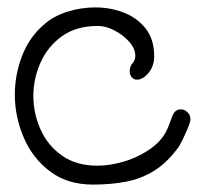

<svg xmlns="http://www.w3.org/2000/svg" viewBox="-20 -490 534 518"><path d="M231 8Q162 8 115 -27.5Q68 -63 44 -119Q20 -175 20 -235Q20 -288 39.5 -339Q59 -390 99 -424Q125 -447 162 -458.5Q199 -470 237 -470Q278 -470 314 -456Q350 -442 373 -413Q396 -384 396 -338Q396 -303 369 -282Q359 -275 350 -275Q341 -275 335.5 -281.5Q330 -288 330 -298Q330 -311 338 -320Q345 -328 345 -340Q345 -359 328.5 -377.5Q312 -396 288.5 -408Q265 -420 244 -420Q186 -420 147.5 -392.5Q109 -365 89.5 -321.5Q70 -278 70 -231Q70 -184 89.5 -140.5Q109 -97 147.5 -70Q186 -43 243 -43Q278 -43 317 -55Q356 -67 388.5 -90.5Q421 -114 434 -148Q437 -155 439.5 -162.5Q442 -170 445 -177Q452 -195 468 -195Q479 -195 487.5 -185.5Q496 -176 493 -162Q492 -157 485.5 -141.5Q479 -126 472 -112Q465 -98 463 -95Q432 -52 397 -30Q362 -8 321 0Q280 8 231 8Z"/></svg>

Font: Twinkle Star
Style: Regular
Weight: 400
Designer: Robert E. Leuschke
Foundry: Robert E. Leuschke
Version: Version 2.010; ttfautohint (v1.8.3)